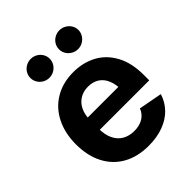

<svg xmlns="http://www.w3.org/2000/svg" viewBox="-215 -889 1025 1025"><g transform="rotate(-45 298.0 -376.0)"><path d="M39.6 -270Q39.6 -353.5 71.8 -417.7Q104 -481.9 163.6 -517.3Q223.1 -552.7 301.8 -552.7Q375 -552.7 432.9 -521.7Q490.7 -490.7 524.4 -428.5Q558.1 -366.2 558.1 -275.9V-234.9H99.6V-326.7H486.3L418 -302.2Q418 -345.2 405 -376.7Q392.1 -408.2 366.2 -425.3Q340.3 -442.4 303.2 -442.4Q266.1 -442.4 239.3 -425Q212.4 -407.7 198.5 -377.4Q184.6 -347.2 184.6 -308.6V-243.7Q184.6 -197.3 200.2 -164.8Q215.8 -132.3 244.4 -116Q272.9 -99.6 311.5 -99.6Q350.1 -99.6 377.7 -116.2Q405.3 -132.8 417 -164.1L549.8 -139.2Q536.1 -93.8 503.4 -59.8Q470.7 -25.9 421.1 -7.6Q371.6 10.7 309.1 10.7Q226.6 10.7 165.5 -23.4Q104.5 -57.6 72 -121.1Q39.6 -184.6 39.6 -270ZM334.5 -692.4Q334.5 -711.6 344.3 -727.8Q354.1 -744 371 -753.6Q387.9 -763.2 407.6 -763.2Q427.2 -763.2 444.1 -753.6Q461 -744 471 -727.8Q481 -711.6 481 -692.4Q481 -673.3 470.9 -657Q460.9 -640.6 444.2 -630.9Q427.4 -621.1 407.6 -621.1Q387.7 -621.1 370.8 -630.9Q354 -640.6 344.2 -657Q334.5 -673.3 334.5 -692.4ZM118.2 -692.4Q118.2 -711.6 128 -727.8Q137.8 -744 154.7 -753.6Q171.6 -763.2 191.3 -763.2Q210.9 -763.2 227.8 -753.7Q244.6 -744.1 254.4 -727.9Q264.2 -711.6 264.2 -692.4Q264.2 -673.3 254.4 -657Q244.6 -640.6 227.9 -630.9Q211.1 -621.1 191.2 -621.1Q171.4 -621.1 154.5 -630.9Q137.7 -640.6 127.9 -657Q118.2 -673.3 118.2 -692.4Z"/></g></svg>

Font: Inter RS Variable
Style: Regular
Weight: 400
Designer: Rasmus Andersson (customised by Maria Ramos and Noel Pretorius)
Foundry: rsms
Version: Version 3.001;Glyphs 3.2.3 (3260)